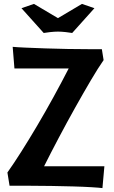

<svg xmlns="http://www.w3.org/2000/svg" viewBox="-20 -952 585 984"><path d="M511 -644Q483 -604 445 -539.5Q407 -475 365 -400Q323 -325 281.5 -246.5Q240 -168 206 -100H515L505 12Q490 10 450 7.5Q410 5 356.5 3.5Q303 2 244 1Q185 0 133 0H29L18 -68Q50 -113 89 -174.5Q128 -236 170 -307Q212 -378 253.5 -453.5Q295 -529 332 -601H54L45 -712Q64 -710 109.5 -708Q155 -706 211.5 -704Q268 -702 327 -701Q386 -700 432 -700H502ZM90 -910 154 -932 277 -859 400 -932 464 -910 350 -783Q339 -785 317 -787.5Q295 -790 277 -790Q259 -790 237 -787.5Q215 -785 204 -783Z"/></svg>

Font: CantoraOne
Style: Regular
Weight: 400
Designer: Pablo Impallari, Rodrigo Fuenzalida
Foundry: Pablo Impallari
Version: Version 1.001; ttfautohint (v0.8) -G 200 -r 50